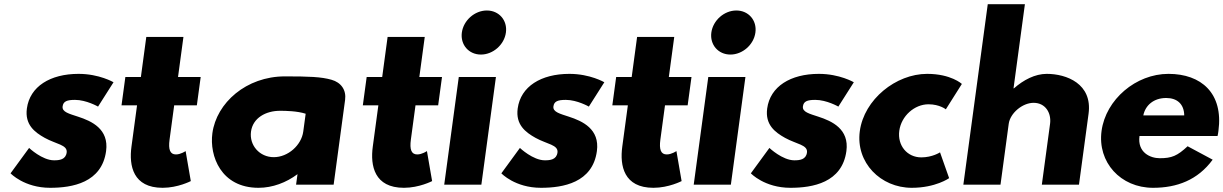

<svg xmlns="http://www.w3.org/2000/svg" viewBox="-20 -880 5830 915"><path d="M354.4 -528C219.4 -528 122.3 -468 108.1 -363C97.7 -286 144.8 -250 193.2 -223C247.1 -193 302.7 -190 297.7 -153C293.1 -119 262.7 -116 237.7 -116C180.7 -116 118.7 -175 118.7 -175L30.3 -54C30.3 -54 95 15 219 15C324 15 465.2 -9 485.6 -160C499.8 -265 417 -303 351.8 -324C309.7 -338 274.8 -346 278.4 -373C281.7 -397 298.6 -404 337.6 -404C391.6 -404 447.3 -372 447.3 -372L521 -488C521 -488 453.4 -528 354.4 -528Z M651.4 -513H577.4L559.1 -378H633.1L606.5 -181C594.2 -90 614 15 755 15C828 15 889.3 -17 889.3 -17L864.6 -160C864.6 -160 841.5 -144 818.5 -144C790.5 -144 781.6 -167 788.1 -215L810.1 -378H918.1L936.4 -513H828.4L854.2 -704H677.2Z M1570 0 1624.6 -404C1631 -451 1605.8 -487 1559.6 -500C1510.5 -514 1451.8 -516 1337.8 -516C1153.8 -516 1011.7 -390 992.1 -245C977.5 -137 1033 15 1212 15C1279 15 1344.4 -10 1397.8 -50L1391 0ZM1176.2 -253C1185 -318 1246.6 -352 1314.6 -352C1341.6 -352 1396.5 -351 1436.7 -338L1425.2 -253C1416.4 -188 1352.7 -131 1284.7 -131C1216.7 -131 1167.4 -188 1176.2 -253Z M1801.4 -513H1727.4L1709.1 -378H1783.1L1756.5 -181C1744.2 -90 1764 15 1905 15C1978 15 2039.3 -17 2039.3 -17L2014.6 -160C2014.6 -160 1991.5 -144 1968.5 -144C1940.5 -144 1931.6 -167 1938.1 -215L1960.1 -378H2068.1L2086.4 -513H1978.4L2004.2 -704H1827.2Z M2300.2 -830C2242.2 -830 2188.9 -783 2181 -725C2173.2 -667 2213.8 -620 2271.8 -620C2329.8 -620 2383.2 -667 2391 -725C2398.9 -783 2358.2 -830 2300.2 -830ZM2166.4 -513H2343.4L2274 0H2097Z M2693.4 -528C2558.4 -528 2461.3 -468 2447.1 -363C2436.7 -286 2483.8 -250 2532.2 -223C2586.1 -193 2641.7 -190 2636.7 -153C2632.1 -119 2601.7 -116 2576.7 -116C2519.7 -116 2457.7 -175 2457.7 -175L2369.3 -54C2369.3 -54 2434 15 2558 15C2663 15 2804.2 -9 2824.6 -160C2838.8 -265 2756 -303 2690.8 -324C2648.7 -338 2613.8 -346 2617.4 -373C2620.7 -397 2637.6 -404 2676.6 -404C2730.6 -404 2786.3 -372 2786.3 -372L2860 -488C2860 -488 2792.4 -528 2693.4 -528Z M2990.4 -513H2916.4L2898.1 -378H2972.1L2945.5 -181C2933.2 -90 2953 15 3094 15C3167 15 3228.3 -17 3228.3 -17L3203.6 -160C3203.6 -160 3180.5 -144 3157.5 -144C3129.5 -144 3120.6 -167 3127.1 -215L3149.1 -378H3257.1L3275.4 -513H3167.4L3193.2 -704H3016.2Z M3489.2 -830C3431.2 -830 3377.9 -783 3370 -725C3362.2 -667 3402.8 -620 3460.8 -620C3518.8 -620 3572.2 -667 3580 -725C3587.9 -783 3547.2 -830 3489.2 -830ZM3355.4 -513H3532.4L3463 0H3286Z M3882.4 -528C3747.4 -528 3650.3 -468 3636.1 -363C3625.7 -286 3672.8 -250 3721.2 -223C3775.1 -193 3830.7 -190 3825.7 -153C3821.1 -119 3790.7 -116 3765.7 -116C3708.7 -116 3646.7 -175 3646.7 -175L3558.3 -54C3558.3 -54 3623 15 3747 15C3852 15 3993.2 -9 4013.6 -160C4027.8 -265 3945 -303 3879.8 -324C3837.7 -338 3802.8 -346 3806.4 -373C3809.7 -397 3826.6 -404 3865.6 -404C3919.6 -404 3975.3 -372 3975.3 -372L4049 -488C4049 -488 3981.4 -528 3882.4 -528Z M4404.8 -383C4457.8 -383 4487.5 -359 4487.5 -359L4563.9 -480C4563.9 -480 4512.4 -528 4398.4 -528C4249.4 -528 4097.9 -406 4077.5 -255C4057.2 -105 4177 15 4325 15C4439 15 4503.2 -31 4503.2 -31L4459.8 -154C4459.8 -154 4423.6 -130 4370.6 -130C4303.6 -130 4256.1 -186 4265.7 -257C4275.2 -327 4337.8 -383 4404.8 -383Z M4571 0H4748L4787.2 -290C4794.1 -341 4852.7 -390 4905.7 -390C4962.7 -390 4991.1 -341 4984.2 -290L4945 0H5122L5167.7 -338C5187 -481 5062.4 -528 4968.4 -528C4912.4 -528 4857.5 -499 4812.1 -459H4810.1L4864.3 -860H4687.3Z M5782.4 -232C5784.2 -238 5785.7 -249 5786.6 -256C5810.9 -436 5704.4 -528 5548.4 -528C5393.4 -528 5249.9 -406 5229.6 -256C5209.5 -107 5320 15 5475 15C5589 15 5688 -22 5759.1 -119L5639.7 -183C5590.5 -137 5564 -126 5507 -126C5462 -126 5399.7 -153 5410.4 -232ZM5428.6 -330C5438 -377 5476.8 -413 5537.8 -413C5589.8 -413 5622.9 -384 5623.6 -330Z"/></svg>

Font: Hussar Techniczny
Style: Bold 
Weight: 700
Foundry: Cannot Into Space Fonts
Version: Version 0.77